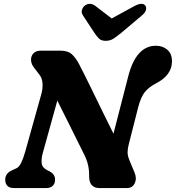

<svg xmlns="http://www.w3.org/2000/svg" viewBox="-20 -958 896 978"><path d="M197 -175.5Q190.5 -150.5 192.2 -127.5Q194 -104.5 220.5 -91L234 -84.5Q245.5 -78.5 253 -68Q260.5 -57.5 260.5 -43Q260.5 -22 248 -11Q235.5 0 216 0H52Q27.5 0 17 -12Q6.5 -24 6.5 -42Q6.5 -74.5 40 -90L62 -100Q77 -106 88 -129Q99 -152 108 -184L189.5 -475Q198.5 -505.5 196.5 -533.8Q194.5 -562 178.5 -580.5L156 -610Q140 -628.5 138.2 -649.5Q136.5 -670.5 149.2 -685.2Q162 -700 188.5 -700H286Q326 -700 346.2 -681.5Q366.5 -663 383.5 -630Q408.5 -582 438 -521.5Q467.5 -461 498.5 -397.5Q529.5 -334 558 -277L633 -568.5Q673 -725 774.5 -725Q808.5 -725 832.5 -704.5Q856.5 -684 856 -644Q854.5 -575 777.5 -535Q737.5 -514 717.5 -488.8Q697.5 -463.5 684 -412L635.5 -221.5Q629.5 -198 630 -180.2Q630.5 -162.5 640 -140L665 -80Q678 -50 666.5 -25Q655 0 626 0H487.5Q433 0 434 -62.5Q434.5 -91 428.5 -117.2Q422.5 -143.5 408.5 -171.5Q397 -194.5 376.2 -236.5Q355.5 -278.5 328.5 -332.5Q301.5 -386.5 272 -445.5ZM601 -793.5Q577.5 -774 559.5 -762Q541.5 -750 518.5 -750Q495.5 -750 483.8 -762Q472 -774 459 -793.5L402.5 -879.5Q393 -894.5 397.8 -908.5Q402.5 -922.5 412.5 -930Q438.5 -948.5 467.5 -926.5L549 -864L663.5 -926.5Q704.5 -948.5 720 -930Q726.5 -922.5 723.8 -908.5Q721 -894.5 703 -879.5Z"/></svg>

Font: Fraunces 9pt S100
Style: Bold Italic
Weight: 700
Italic angle: -16°
Version: Version 1.000; ttfautohint (v1.8.3)